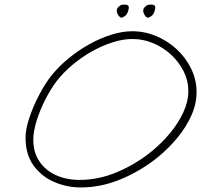

<svg xmlns="http://www.w3.org/2000/svg" viewBox="-20 -779 882 842"><path d="M335 43Q273 43 217.5 19Q162 -5 127 -53.5Q92 -102 92 -175Q92 -213 109 -263.5Q126 -314 152 -363.5Q178 -413 206 -448Q237 -487 279.5 -522Q322 -557 370 -584Q418 -611 467 -626.5Q516 -642 560 -642Q614 -642 664.5 -621Q715 -600 755 -563Q795 -526 818.5 -477.5Q842 -429 842 -375Q842 -323 819 -272Q796 -221 758.5 -175.5Q721 -130 675 -92Q602 -32 513.5 5.5Q425 43 336 43ZM329 10Q414 10 496.5 -25.5Q579 -61 646 -116Q690 -152 726 -195.5Q762 -239 784 -286.5Q806 -334 806 -380Q806 -425 785.5 -466Q765 -507 730.5 -539Q696 -571 652 -589.5Q608 -608 561 -608Q519 -608 472.5 -593Q426 -578 381 -552.5Q336 -527 296.5 -493.5Q257 -460 229 -424Q203 -390 179 -343Q155 -296 140.5 -249Q126 -202 126 -167Q126 -111 152.5 -71.5Q179 -32 225 -11Q271 10 329 10ZM632 -702Q625 -699 616.5 -710Q608 -721 608 -732Q608 -742 616 -749Q624 -756 626 -757Q631 -758 635.5 -758.5Q640 -759 644 -759Q661 -759 661 -745Q661 -742 659 -734Q657 -725 651.5 -716.5Q646 -708 632 -702ZM516 -702Q509 -699 500.5 -710Q492 -721 492 -732Q492 -742 500 -749Q508 -756 510 -757Q515 -758 519.5 -758.5Q524 -759 528 -759Q545 -759 545 -745Q545 -742 543 -734Q541 -725 535.5 -716.5Q530 -708 516 -702Z"/></svg>

Font: Oooh Baby
Style: Regular
Weight: 400
Designer: Robert E. Leuschke
Foundry: Robert E. Leuschke
Version: Version 1.011; ttfautohint (v1.8.3)